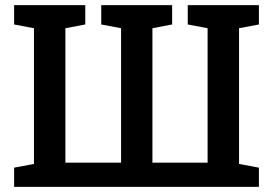

<svg xmlns="http://www.w3.org/2000/svg" viewBox="-20 -731 1057 751"><path d="M35.2 0V-75.2L112.8 -89.8V-620.6L35.2 -635.3V-710.9H235.8H313.5V-635.3L235.8 -620.6V-94.7H453.6V-620.6L376 -635.3V-710.9H653.3V-635.3L576.2 -620.6V-94.7H792V-620.6L714.4 -635.3V-710.9H792H915H992.7V-635.3L915 -620.6V-89.8L992.7 -75.2V0Z"/></svg>

Font: Roboto Slab LO Medium
Style: Regular
Weight: 500
Designer: Google
Version: Version 2.000